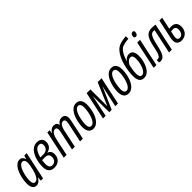

<svg xmlns="http://www.w3.org/2000/svg" viewBox="295 -2122 3487 3487"><g transform="rotate(-45 2039.0 -378.0)"><path d="M128.4 9.8Q95.2 9.8 71.8 -7.3Q48.3 -24.4 36.4 -57.9Q24.4 -91.3 24.4 -139.2Q24.4 -184.1 32.7 -238.3Q41 -292.5 57.6 -346.4Q74.2 -400.4 100.1 -445.3Q126 -490.2 160.9 -517.6Q195.8 -544.9 240.2 -544.9Q263.2 -544.9 280.8 -535.9Q298.3 -526.9 310.5 -509Q322.8 -491.2 328.6 -465.3H331.5L353.5 -535.2H414.6L300.8 0H243.2L250.5 -77.6H248.5Q231 -50.3 212.4 -30.5Q193.8 -10.7 173.3 -0.5Q152.8 9.8 128.4 9.8ZM150.9 -53.2Q185.5 -53.2 210 -80.6Q234.4 -107.9 251.5 -150.4Q268.6 -192.9 280.3 -238.3Q292.5 -286.6 299.1 -326.2Q305.7 -365.7 305.7 -399.9Q305.7 -438.5 290.3 -459.7Q274.9 -481 247.6 -481Q219.7 -481 196.3 -458.3Q172.9 -435.5 154.8 -398.4Q136.7 -361.3 124.3 -316.4Q111.8 -271.5 105.2 -226.6Q98.6 -181.6 98.6 -144.5Q98.6 -97.7 111.8 -75.4Q125 -53.2 150.9 -53.2Z M585.4 9.8Q541.5 9.8 509.3 -7.8Q477.1 -25.4 459.5 -61.8Q441.9 -98.1 441.9 -154.3Q441.9 -200.7 449.7 -253.7Q457.5 -306.6 474.9 -358.2Q492.2 -409.7 520.8 -451.9Q549.3 -494.1 590.3 -519.5Q631.3 -544.9 686.5 -544.9Q725.1 -544.9 753.2 -531.2Q781.2 -517.6 796.6 -491.5Q812 -465.3 812 -427.7Q812 -387.2 797.1 -356Q782.2 -324.7 754.4 -304.4Q726.6 -284.2 687.5 -275.9L686.5 -272.9Q720.7 -265.6 741.7 -237.1Q762.7 -208.5 762.7 -160.2Q762.7 -114.3 742.2 -75.7Q721.7 -37.1 682.1 -13.7Q642.6 9.8 585.4 9.8ZM594.2 -48.8Q625 -48.8 647 -64.2Q668.9 -79.6 680.7 -105Q692.4 -130.4 692.4 -160.2Q692.4 -187 682.9 -206.3Q673.3 -225.6 653.8 -236.3Q634.3 -247.1 604.5 -247.1H523.4Q520.5 -227.5 518.1 -204.3Q515.6 -181.2 515.6 -156.7Q515.6 -96.2 536.4 -72.5Q557.1 -48.8 594.2 -48.8ZM535.2 -303.7H615.2Q650.9 -303.7 678.5 -317.6Q706.1 -331.5 721.9 -358.2Q737.8 -384.8 737.8 -422.4Q737.8 -453.1 722.7 -469.5Q707.5 -485.8 677.7 -485.8Q644.5 -485.8 617.7 -464.8Q590.8 -443.8 570.3 -403.3Q549.8 -362.8 535.2 -303.7Z M832.5 0 945.8 -535.2H1004.4L994.1 -464.8H997.1Q1011.7 -490.7 1029.3 -508.5Q1046.9 -526.4 1068.1 -535.6Q1089.4 -544.9 1113.3 -544.9Q1151.4 -544.9 1173.3 -527.8Q1195.3 -510.7 1202.1 -475.6H1204.1Q1218.8 -497.6 1236.3 -513.2Q1253.9 -528.8 1274.9 -536.9Q1295.9 -544.9 1320.3 -544.9Q1362.3 -544.9 1386.5 -519.8Q1410.6 -494.6 1410.6 -444.8Q1410.6 -430.2 1408.2 -411.9Q1405.8 -393.6 1401.9 -376L1322.3 0H1251L1327.6 -362.8Q1331.5 -381.3 1334 -398.4Q1336.4 -415.5 1336.4 -425.8Q1336.4 -452.6 1324.7 -466.3Q1313 -480 1291 -480Q1270 -480 1253.7 -469Q1237.3 -458 1225.1 -439.5Q1212.9 -420.9 1204.3 -397.7Q1195.8 -374.5 1190.4 -350.6L1115.7 0H1044.4L1123.5 -372.1Q1127.4 -387.7 1128.7 -402.1Q1129.9 -416.5 1129.9 -426.8Q1129.9 -452.6 1119.1 -466.3Q1108.4 -480 1085.9 -480Q1060.1 -480 1040.8 -464.6Q1021.5 -449.2 1007.6 -422.9Q993.7 -396.5 983.9 -362.5Q974.1 -328.6 966.8 -292L904.8 0Z M1588.4 9.8Q1548.8 9.8 1521 -8.3Q1493.2 -26.4 1478.3 -62.3Q1463.4 -98.1 1463.4 -150.4Q1463.4 -190.4 1470.9 -242.2Q1478.5 -293.9 1494.9 -346.9Q1511.2 -399.9 1537.8 -444.8Q1564.5 -489.7 1602.3 -517.3Q1640.1 -544.9 1690.4 -544.9Q1729.5 -544.9 1757.3 -526.1Q1785.2 -507.3 1799.8 -471.2Q1814.5 -435.1 1814.5 -382.3Q1814.5 -333.5 1805.9 -279.3Q1797.4 -225.1 1779.8 -173.8Q1762.2 -122.6 1735.1 -81.1Q1708 -39.6 1671.4 -14.9Q1634.8 9.8 1588.4 9.8ZM1595.7 -53.2Q1624 -53.2 1647 -75.2Q1669.9 -97.2 1687.5 -133.5Q1705.1 -169.9 1717 -213.9Q1729 -257.8 1735.1 -302.2Q1741.2 -346.7 1741.2 -384.3Q1741.2 -415.5 1734.6 -437.5Q1728 -459.5 1714.8 -470.9Q1701.7 -482.4 1681.6 -482.4Q1651.4 -482.4 1627.7 -458.5Q1604 -434.6 1586.7 -396Q1569.3 -357.4 1558.1 -312.5Q1546.9 -267.6 1541.3 -224.4Q1535.6 -181.2 1535.6 -149.4Q1535.6 -102.5 1550.8 -77.9Q1565.9 -53.2 1595.7 -53.2Z M1840.3 0 1955.6 -535.2H2051.8L2052.7 -106.4H2054.7L2238.8 -535.2H2338.9L2225.1 0H2155.8L2220.2 -296.4Q2227.1 -328.1 2233.4 -356.9Q2239.7 -385.7 2247.6 -416H2245.6L2063 0H2001.5L1996.6 -416H1995.6Q1990.2 -388.7 1985.4 -363.3Q1980.5 -337.9 1974.6 -310.5L1908.2 0Z M2492.7 9.8Q2453.1 9.8 2425.3 -8.3Q2397.5 -26.4 2382.6 -62.3Q2367.7 -98.1 2367.7 -150.4Q2367.7 -190.4 2375.2 -242.2Q2382.8 -293.9 2399.2 -346.9Q2415.5 -399.9 2442.1 -444.8Q2468.8 -489.7 2506.6 -517.3Q2544.4 -544.9 2594.7 -544.9Q2633.8 -544.9 2661.6 -526.1Q2689.5 -507.3 2704.1 -471.2Q2718.8 -435.1 2718.8 -382.3Q2718.8 -333.5 2710.2 -279.3Q2701.7 -225.1 2684.1 -173.8Q2666.5 -122.6 2639.4 -81.1Q2612.3 -39.6 2575.7 -14.9Q2539.1 9.8 2492.7 9.8ZM2500 -53.2Q2528.3 -53.2 2551.3 -75.2Q2574.2 -97.2 2591.8 -133.5Q2609.4 -169.9 2621.3 -213.9Q2633.3 -257.8 2639.4 -302.2Q2645.5 -346.7 2645.5 -384.3Q2645.5 -415.5 2638.9 -437.5Q2632.3 -459.5 2619.1 -470.9Q2606 -482.4 2585.9 -482.4Q2555.7 -482.4 2532 -458.5Q2508.3 -434.6 2491 -396Q2473.6 -357.4 2462.4 -312.5Q2451.2 -267.6 2445.6 -224.4Q2439.9 -181.2 2439.9 -149.4Q2439.9 -102.5 2455.1 -77.9Q2470.2 -53.2 2500 -53.2Z M2891.6 9.8Q2855 9.8 2827.4 -6.8Q2799.8 -23.4 2784.4 -60.1Q2769 -96.7 2769 -156.2Q2769 -208 2777.3 -275.6Q2785.6 -343.3 2804 -414.8Q2822.3 -486.3 2852.3 -551.5Q2882.3 -616.7 2926 -665.3Q2969.7 -713.9 3028.3 -733.9Q3043 -739.3 3060.5 -743.7Q3078.1 -748 3098.1 -752Q3118.2 -755.9 3141.4 -759Q3164.6 -762.2 3189.9 -764.6V-698.7Q3162.6 -696.3 3137.7 -693.1Q3112.8 -689.9 3089.4 -684.8Q3065.9 -679.7 3042 -671.4Q3002.9 -657.2 2973.1 -622.8Q2943.4 -588.4 2921.4 -539.1Q2899.4 -489.7 2882.8 -431.6H2886.7Q2907.2 -461.9 2936.5 -479.2Q2965.8 -496.6 2997.1 -496.6Q3033.2 -496.6 3057.6 -479.5Q3082 -462.4 3094.5 -428.7Q3106.9 -395 3106.9 -345.7Q3106.9 -286.6 3093 -224.4Q3079.1 -162.1 3051.8 -108.9Q3024.4 -55.7 2984.4 -22.9Q2944.3 9.8 2891.6 9.8ZM2895.5 -53.2Q2922.4 -53.2 2944.1 -72.5Q2965.8 -91.8 2982.2 -123.5Q2998.5 -155.3 3010 -193.4Q3021.5 -231.4 3027.1 -270Q3032.7 -308.6 3032.7 -340.8Q3032.7 -378.4 3021 -406.7Q3009.3 -435.1 2974.6 -435.1Q2955.1 -435.1 2935.1 -423.8Q2915 -412.6 2897 -391.8Q2878.9 -371.1 2865.2 -342.3Q2854 -289.1 2847.2 -241.5Q2840.3 -193.8 2840.3 -153.3Q2840.3 -119.6 2846.9 -97.4Q2853.5 -75.2 2865.7 -64.2Q2877.9 -53.2 2895.5 -53.2Z M3141.1 0 3254.4 -535.2H3326.2L3212.4 0ZM3313.5 -627.9Q3295.9 -627.9 3286.9 -637.5Q3277.8 -647 3277.8 -665Q3277.8 -682.1 3283.7 -697.8Q3289.6 -713.4 3301.5 -723.6Q3313.5 -733.9 3331.5 -733.9Q3348.6 -733.9 3357.4 -725.3Q3366.2 -716.8 3366.2 -698.7Q3366.2 -669.9 3352.1 -648.9Q3337.9 -627.9 3313.5 -627.9Z M3316.9 5.9Q3304.7 5.9 3296.4 3.9Q3288.1 2 3280.3 -1V-64Q3286.1 -61.5 3293 -60.1Q3299.8 -58.6 3308.1 -58.6Q3324.2 -59.1 3338.1 -68.4Q3352.1 -77.6 3364.3 -100.3Q3376.5 -123 3388.2 -163.3Q3399.9 -203.6 3412.1 -266.1Q3425.8 -334.5 3442.6 -385.5Q3459.5 -436.5 3483.2 -470.7Q3506.8 -504.9 3541 -521.7Q3575.2 -538.6 3623.5 -538.6Q3649.4 -538.6 3672.1 -536.6Q3694.8 -534.7 3720.2 -530.8L3607.9 0H3536.1L3636.7 -472.2Q3630.4 -473.1 3623.8 -473.9Q3617.2 -474.6 3608.9 -474.6Q3574.2 -474.6 3551.3 -450.9Q3528.3 -427.2 3511.5 -377.2Q3494.6 -327.1 3477.1 -247.1Q3462.9 -179.7 3448 -131.8Q3433.1 -84 3415 -53.7Q3397 -23.4 3373 -9Q3349.1 5.4 3316.9 5.9Z M3855.5 9.8Q3818.4 9.8 3791.7 -2.4Q3765.1 -14.6 3751 -40Q3736.8 -65.4 3736.8 -105Q3736.8 -122.1 3739.3 -141.6Q3741.7 -161.1 3746.6 -180.7L3822.3 -535.2H3893.6L3844.2 -300.8Q3854 -303.2 3868.2 -304.7Q3882.3 -306.2 3898.9 -306.2Q3942.9 -306.2 3971.4 -290.5Q4000 -274.9 4013.9 -245.4Q4027.8 -215.8 4027.8 -174.8Q4027.8 -120.1 4006.1 -78.4Q3984.4 -36.6 3945.8 -13.4Q3907.2 9.8 3855.5 9.8ZM3862.8 -47.9Q3884.8 -47.9 3901.9 -57.9Q3918.9 -67.9 3930.7 -85.2Q3942.4 -102.5 3948.5 -124.5Q3954.6 -146.5 3954.6 -169.9Q3954.6 -196.8 3947 -213.9Q3939.5 -231 3924.3 -239.5Q3909.2 -248 3886.2 -248Q3874 -248 3859.4 -246.8Q3844.7 -245.6 3832 -243.2Q3818.4 -184.1 3813 -154.5Q3807.6 -125 3807.6 -109.4Q3807.6 -84 3819.8 -65.9Q3832 -47.9 3862.8 -47.9Z"/></g></svg>

Font: Open Sans Condensed
Style: Italic
Weight: 400
Width: 3
Italic angle: -12°
Designer: Monotype Design Team
Foundry: Monotype Imaging Inc.
Version: Version 3.000